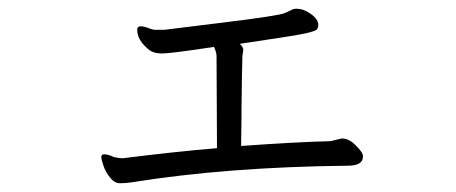

<svg xmlns="http://www.w3.org/2000/svg" viewBox="-20 -422 1040 438"><path d="M734 -100Q654 -98 530 -89Q531 -147 531 -180L532 -252L533 -294L535 -308Q535 -315 527 -322Q656 -341 677.5 -346Q699 -351 702.5 -354.5Q706 -358 706 -364V-368Q704 -380 688 -391Q672 -402 658 -402H655Q650 -402 646.5 -400Q643 -398 629 -392Q615 -386 488.5 -370.5Q362 -355 355 -354H332Q326 -355 317 -358.5Q308 -362 300.5 -362Q293 -362 293 -354Q293 -331 318 -310Q329 -300 349.5 -300Q370 -300 468 -315Q474 -303 474 -294L475 -84Q379 -76 260 -61Q251 -61 239 -64Q227 -70 217 -70Q211 -70 211 -62Q211 -60 215.5 -45.5Q220 -31 230.5 -17.5Q241 -4 253.5 -4Q266 -4 280 -6Q497 -41 774 -44Q808 -44 808 -65V-67Q807 -75 791.5 -90.5Q776 -106 761 -106H759Z"/></svg>

Font: LXGW WenKai TC
Style: Regular
Weight: 400
Designer: LXGW / Fontworks Inc.
Foundry: LXGW / Fontworks Inc.
Version: Version 1.330